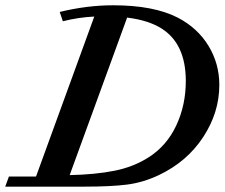

<svg xmlns="http://www.w3.org/2000/svg" viewBox="-42 -696 838 716"><path d="M-22.5 0 -8.8 -37.6H92.3L309.6 -634.3Q249.5 -631.3 192.4 -616.7L180.7 -651.4Q282.2 -676.3 379.9 -676.3Q531.7 -676.3 621.6 -629.9Q695.3 -591.3 735.6 -524.9Q775.9 -458.5 775.9 -379.4Q775.9 -276.4 715.6 -184.6Q655.3 -92.8 550.3 -43Q491.2 -15.1 431.4 -7.6Q371.6 0 272.9 0ZM561 -589.4Q511.7 -620.6 432.1 -630.4L217.8 -43Q312 -44.9 384 -59.1Q456.1 -73.2 513.2 -109.9Q580.1 -152.8 615.5 -228.5Q650.9 -304.2 650.9 -394Q650.9 -532.2 561 -589.4Z"/></svg>

Font: Elstob 8pt SemiBold
Style: Italic
Weight: 600
Italic angle: -20°
Designer: Peter S. Baker
Version: Version 1.015